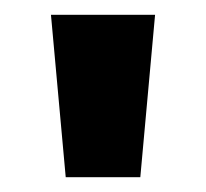

<svg xmlns="http://www.w3.org/2000/svg" viewBox="-20 -720 279 260"><path d="M190 -700H49L69 -480H170Z"/></svg>

Font: Righteous
Style: Regular
Weight: 400
Designer: Astigmatic (AOETI)
Foundry: Astigmatic (AOETI)
Version: Version 1.000